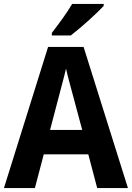

<svg xmlns="http://www.w3.org/2000/svg" viewBox="-20 -954 669 974"><path d="M506 -924V-934H346C320 -889 276 -830 243 -787V-774H339C389 -812 472 -887 506 -924ZM473 0H629L404 -716H224L0 0H157L202 -171H428ZM349 -474 397 -295H234L281 -474C287 -499 307 -570 315 -606C323 -567 339 -513 349 -474Z"/></svg>

Font: Noto Sans Gurmukhi SemiCondensed
Style: Bold
Weight: 700
Width: 4
Designer: Jelle Bosma - Monotype Design Team
Foundry: Monotype Imaging Inc.
Version: Version 2.004